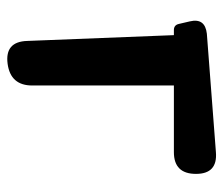

<svg xmlns="http://www.w3.org/2000/svg" viewBox="-63 -545 616 530"><g transform="rotate(90 245.0 -280.0)"><path d="M77 -452H63Q49 -452 46 -466L39 -496Q29 -538 73 -543L400 -568Q460 -573 460 -513Q460 -452 400 -452H216V-61Q216 -1 156 7Q95 15 93 -47Z"/></g></svg>

Font: MaokenZhuyuanTi
Style: Regular
Weight: 400
Designer: Fontworks Inc & LongZhuTi team: ZERO子、时光羊、荆南、频凡、刘鹏、Little White Dog、帆影Magmeta、奈白不弍、白日月球、ChaoTawei、雨三（排名不分先后）
Version: Version 1.000; 20230222